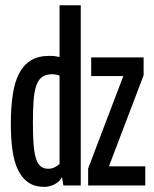

<svg xmlns="http://www.w3.org/2000/svg" viewBox="-20 -710 590 735"><path d="M529.8 -421.9V-490.2H329.1V-418.9H452.1L317.4 -64.9V0H536.1V-73.2H397ZM21.5 -234.9C21.5 -198.4 23.5 -165.4 27.6 -135.7C31.7 -106.1 38.7 -80.9 48.6 -60.1C58.5 -39.2 71.7 -23.1 88.1 -11.7C104.6 -0.3 125.3 5.4 150.4 5.4C155.3 5.4 160.8 4.7 167 3.4C173.2 2.1 179.4 0 185.8 -2.9C192.1 -5.9 198.1 -9.7 203.6 -14.4C209.1 -19.1 213.7 -24.9 217.3 -31.7L222.7 0H289.1V-689.9H208V-491.7C202.8 -493 197.1 -494.1 190.9 -494.9C184.7 -495.7 177.2 -496.1 168.5 -496.1C140.5 -496.1 117 -490.3 98.1 -478.8C79.3 -467.2 64.1 -450.3 52.7 -428C41.3 -405.7 33.3 -378.3 28.6 -345.9C23.8 -313.6 21.5 -276.5 21.5 -234.9ZM106 -240.2C106 -272.1 106.8 -299.7 108.4 -323C110 -346.3 113.4 -365.6 118.4 -380.9C123.5 -396.2 130.9 -407.5 140.6 -414.8C150.4 -422.1 163.4 -425.8 179.7 -425.8C184.6 -425.8 189.5 -425.3 194.6 -424.3C199.6 -423.3 204.1 -422 208 -420.4V-82.5C202.5 -77.3 196 -72.9 188.7 -69.3C181.4 -65.8 173.3 -64 164.6 -64C151.9 -64 141.7 -67.5 134 -74.7C126.4 -81.9 120.5 -92.8 116.5 -107.4C112.4 -122.1 109.6 -140.5 108.2 -162.6C106.7 -184.7 106 -210.6 106 -240.2Z"/></svg>

Font: CodeNewRoman Nerd Font Mono
Style: Regular
Weight: 400
Monospace: yes
Designer: Sam Radian
Foundry: Code New Roman
Version: Version 2.00 November 29, 2014;Nerd Fonts 3.2.1